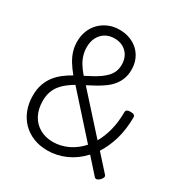

<svg xmlns="http://www.w3.org/2000/svg" viewBox="-249 -1356 1544 1589"><g transform="rotate(30 522.5 -562.0)"><path d="M419 19Q345 19 284.5 -5Q224 -29 180 -73.5Q136 -118 112 -179.5Q88 -241 88 -315Q88 -378 105 -426Q122 -474 150.5 -510.5Q179 -547 216.5 -575.5Q254 -604 295 -627Q258 -672 233 -713Q208 -754 195 -796.5Q182 -839 182 -887Q182 -942 200.5 -989Q219 -1036 253.5 -1071Q288 -1106 335 -1126Q382 -1146 440 -1146Q495 -1146 540.5 -1128.5Q586 -1111 619.5 -1079Q653 -1047 671 -1003.5Q689 -960 689 -907Q689 -858 674 -819Q659 -780 633.5 -749.5Q608 -719 574 -694.5Q540 -670 502 -649Q464 -628 425 -608L737 -262Q773 -324 793 -403.5Q813 -483 813 -576Q813 -590 824 -596.5Q835 -603 857 -603Q878 -603 889 -596.5Q900 -590 900 -576Q900 -462 872.5 -366.5Q845 -271 797 -197L932 -47Q942 -37 938.5 -24Q935 -11 920 4Q905 18 892.5 21Q880 24 869 12L743 -129Q677 -57 593 -19Q509 19 419 19ZM421 -65Q495 -65 564 -97.5Q633 -130 687 -191L349 -568Q314 -547 283.5 -523.5Q253 -500 230 -471Q207 -442 194 -404.5Q181 -367 181 -320Q181 -240 212 -183Q243 -126 297.5 -95.5Q352 -65 421 -65ZM371 -667Q406 -685 439.5 -703Q473 -721 501.5 -741Q530 -761 552 -784.5Q574 -808 586 -837Q598 -866 598 -903Q598 -952 577.5 -988Q557 -1024 521.5 -1043.5Q486 -1063 440 -1063Q389 -1063 352 -1040.5Q315 -1018 294.5 -978.5Q274 -939 274 -886Q274 -846 285 -809.5Q296 -773 317.5 -738.5Q339 -704 371 -667Z"/></g></svg>

Font: Playwrite BR
Style: Regular
Weight: 400
Designer: Veronika Burian, José Scaglione
Foundry: TypeTogether
Version: Version 1.002